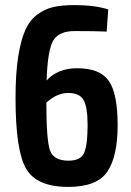

<svg xmlns="http://www.w3.org/2000/svg" viewBox="-20 -722 515 754"><path d="M283 -454Q373 -454 407.5 -404Q442 -354 442 -231Q442 -108 401.5 -48Q361 12 248 12Q124 12 82.5 -59.5Q41 -131 41 -337Q41 -431 51 -496.5Q61 -562 78.5 -602Q96 -642 126 -664.5Q156 -687 190 -694.5Q224 -702 273 -702Q352 -702 405 -685L399 -598Q357 -600 273 -600Q212 -600 189.5 -563.5Q167 -527 163 -406Q207 -454 283 -454ZM249 -91Q297 -91 310.5 -122Q324 -153 324 -230Q324 -302 308 -329.5Q292 -357 248 -357Q204 -357 162 -319Q162 -174 176 -132.5Q190 -91 249 -91Z"/></svg>

Font: Exo 2 Semi Bold Condensed
Style: Regular
Weight: 600
Width: 3
Designer: Natanael Gama
Version: Version 1.001;PS 001.001;hotconv 1.0.70;makeotf.lib2.5.58329